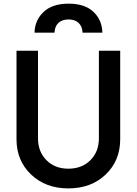

<svg xmlns="http://www.w3.org/2000/svg" viewBox="-20 -1024 752 1056"><path d="M169.9 -844.2Q171.4 -912.6 219.7 -958.3Q268.1 -1003.9 356.9 -1003.9Q446.3 -1003.9 493.9 -959Q541.5 -914.1 543 -844.2H434.1Q432.6 -878.9 412.4 -897.9Q392.1 -917 356.9 -917Q321.3 -917 301.3 -897.9Q281.2 -878.9 279.8 -844.2ZM356 12.2Q231 12.2 150.9 -64.2Q70.8 -140.6 70.8 -257.8V-745.1H189V-263.2Q189 -189.5 235.6 -142.8Q282.2 -96.2 356 -96.2Q430.2 -96.2 477.1 -142.8Q523.9 -189.5 523.9 -263.2V-745.1H641.1V-257.8Q641.1 -140.6 561.3 -64.2Q481.4 12.2 356 12.2Z"/></svg>

Font: Plus Jakarta Sans SemiBold
Style: Regular
Weight: 600
Designer: Gumpita Rahayu
Foundry: Tokotype
Version: Version 2.006